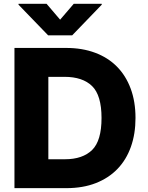

<svg xmlns="http://www.w3.org/2000/svg" viewBox="-20 -976 770 996"><path d="M55 0V-727.3H323.5Q406.6 -727.3 473.2 -702.4Q539.8 -677.6 586.3 -630.7Q632.8 -583.8 657.8 -516.5Q682.9 -449.2 682.9 -364Q682.9 -281.6 659.1 -214.5Q635.3 -147.4 589.5 -99.8Q543.7 -52.2 476.9 -26.1Q410.2 0 323.9 0ZM317.1 -149.9Q408.7 -149.9 458.1 -198.2Q506.7 -246.1 506.7 -364Q506.7 -481.5 457.7 -529.5Q408.7 -577.4 314.6 -577.4H230.8V-149.9ZM76 -956.3H221.6L291.9 -873.9L362.6 -956.3H507.8V-951.7L354.4 -792.6H229.8L76 -951.7Z"/></svg>

Font: Inter P Extra Bold
Style: Regular
Weight: 800
Designer: Rasmus Andersson
Foundry: rsms
Version: Version 3.018;git-588b23468